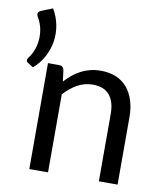

<svg xmlns="http://www.w3.org/2000/svg" viewBox="-85 -834 774 904"><g transform="rotate(10 302.0 -382.0)"><path d="M95.5 -764.5 40.5 -742.5C34.2 -739.8 30.1 -735.8 28.2 -730.2C26.4 -724.8 27.7 -718.5 32 -711.5C42.3 -694.2 49.2 -676.2 52.8 -657.5C56.2 -638.8 57.1 -620.8 55.2 -603.2C53.4 -585.8 49.4 -569.4 43.2 -554.2C37.1 -539.1 29.7 -526.2 21 -515.5C18.3 -512.5 16.8 -508.6 16.2 -503.8C15.8 -498.9 18 -495 23 -492L50 -474.5C71 -492.8 87.8 -513.8 100.5 -537.5C113.2 -561.2 121.5 -585.8 125.5 -611.5C129.5 -637.2 129 -663.2 124 -689.5C119 -715.8 109.5 -740.8 95.5 -764.5ZM200.5 -433 193.5 -488C190.5 -500.3 182.7 -506.5 170 -506.5H116.5V0H206V-373C225.3 -394.7 246.4 -411.8 269.2 -424.5C292.1 -437.2 316.7 -443.5 343 -443.5C378.7 -443.5 405.2 -432.9 422.8 -411.8C440.2 -390.6 449 -360.8 449 -322.5V0H538.5V-322.5C538.5 -351.2 534.8 -377.3 527.5 -401C520.2 -424.7 509.4 -444.9 495.2 -461.8C481.1 -478.6 463.4 -491.6 442.2 -500.8C421.1 -509.9 396.7 -514.5 369 -514.5C351 -514.5 334.2 -512.6 318.8 -508.8C303.2 -504.9 288.6 -499.4 274.8 -492.2C260.9 -485.1 247.8 -476.5 235.5 -466.5C223.2 -456.5 211.5 -445.3 200.5 -433Z"/></g></svg>

Font: LatoLatin
Style: Regular
Weight: 400
Designer: Lukasz Dziedzic with Adam Twardoch and Botio Nikoltchev
Foundry: tyPoland Lukasz Dziedzic
Version: Version 2.015; 2015-08-06; http://www.latofonts.com/